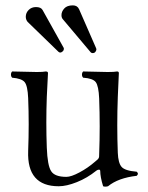

<svg xmlns="http://www.w3.org/2000/svg" viewBox="-20 -678 547 709"><path d="M112.8 -651.9Q131.3 -651.9 137.2 -641.1L214.8 -502Q215.8 -501 215.8 -498Q215.8 -491.7 210.9 -487.8Q206.1 -483.9 203.1 -483.9Q198.7 -483.9 195.8 -486.8L82 -597.2Q75.2 -605.5 75.2 -616.2Q75.2 -630.4 85.7 -641.1Q96.2 -651.9 112.8 -651.9ZM249 -658.2Q265.6 -658.2 272 -644L334.5 -501Q335.9 -498 335.9 -495.1Q335.9 -491.7 332.5 -486.8Q329.1 -481.9 321.8 -481.9Q317.9 -481.9 314.9 -484.9L212.9 -606Q207 -611.8 207 -622.1Q207 -635.3 217.3 -646.7Q227.5 -658.2 249 -658.2ZM196.8 9.8Q79.1 9.8 84 -120.1Q87.9 -220.7 84 -315.9Q82 -361.3 71 -374.8Q60.1 -388.2 24.9 -391.1Q20.5 -395.5 20.5 -402.6Q20.5 -409.7 24.9 -414.1Q95.2 -412.1 116.2 -412.1Q139.2 -412.1 148.9 -414.1Q157.2 -414.1 157.2 -408.2Q154.3 -354.5 152.8 -319.8Q149.4 -224.6 152.8 -132.8Q155.3 -66.4 168.9 -45.9Q182.1 -24.9 225.1 -24.9Q242.7 -24.9 273.4 -41.3Q304.2 -57.6 331.1 -81.1L337.9 -86.9Q341.3 -89.8 342 -90.6Q342.8 -91.3 344.2 -94Q345.7 -96.7 345.9 -99.4Q346.2 -102.1 346.2 -107.9Q350.1 -210.9 346.2 -314Q344.2 -360.8 333.5 -374.8Q322.8 -388.7 287.1 -391.1Q282.7 -395.5 282.7 -402.6Q282.7 -409.7 287.1 -414.1Q357.4 -412.1 377.9 -412.1Q402.3 -412.1 412.1 -414.1Q418.9 -414.1 418.9 -408.2Q416 -353 415 -319.8Q411.1 -213.9 415 -113.8Q416.5 -76.2 429 -61.8Q441.4 -47.4 484.9 -43.9Q489.3 -39.6 489.3 -36.4Q489.3 -33.2 484.9 -28.8Q416.5 -21 378.9 9.8Q368.2 12.7 360.8 9.8Q350.1 -24.9 350.1 -46.9Q349.6 -51.8 345 -51.5Q340.3 -51.3 335.9 -47.9Q301.8 -20.5 263.7 -5.4Q225.6 9.8 196.8 9.8Z"/></svg>

Font: Linux Libertine Display G
Style: Regular
Weight: 400
Designer: Philipp H. Poll
Foundry: Philipp H. Poll
Version: Version 5.0.9